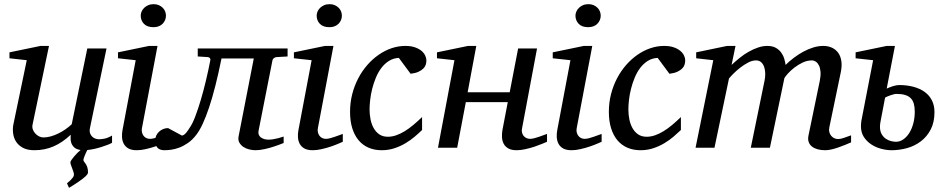

<svg xmlns="http://www.w3.org/2000/svg" viewBox="-20 -717 4588 932"><path d="M523.9 -23.9Q515.6 -19 501.7 -13.7Q487.8 -8.3 471.4 -3.2Q455.1 2 437.3 5.9Q419.4 9.8 403.8 11.2Q401.4 15.6 398.2 22.5Q395 29.3 392.1 36.4Q389.2 43.5 387 49.8Q384.8 56.2 384.8 59.1Q384.8 63.5 388.2 67.9Q391.6 72.3 396 78.6Q400.4 85 403.8 95Q407.2 105 407.2 120.1Q407.2 124.5 403.3 129.9Q399.4 135.3 392.8 141.1Q386.2 147 377.9 153.3Q369.6 159.7 360.8 165.5Q340.8 179.7 314.9 194.8L305.2 172.9Q314.5 165.5 321.8 158.2Q328.1 151.9 333.5 144.8Q338.9 137.7 338.9 130.9Q338.9 124.5 336.2 116.5Q333.5 108.4 330.3 100.1Q327.1 91.8 324.5 84.2Q321.8 76.7 321.8 70.8Q321.8 66.9 326.9 59.3Q332 51.8 339.4 43Q346.7 34.2 355.2 25.6Q363.8 17.1 371.1 11.2Q349.6 7.8 339.6 -2.2Q329.6 -12.2 325.9 -23.7Q322.3 -35.2 322.8 -46.1Q323.2 -57.1 323.2 -63Q283.7 -25.4 240.5 -6.6Q197.3 12.2 147 12.2Q112.3 12.2 90.3 0Q68.4 -12.2 57.1 -30.8Q45.9 -49.3 43.5 -71.3Q41 -93.3 44.9 -112.8L109.9 -424.8L25.9 -434.1V-462.9L176.8 -494.1H217.8L138.2 -112.8Q135.3 -100.1 139.4 -88.6Q143.6 -77.1 151.6 -68.6Q159.7 -60.1 169.9 -54.9Q180.2 -49.8 189.9 -49.8Q208 -49.8 226.3 -54.9Q244.6 -60.1 262.7 -68.8Q280.8 -77.6 297.4 -89.1Q314 -100.6 328.1 -113.8L403.8 -481.9H497.1L417 -97.2Q413.6 -81.5 417 -71Q420.4 -60.5 427.5 -53.7Q434.6 -46.9 443.6 -43.9Q452.6 -41 460.9 -41Q470.7 -41 486.8 -43.9Q502.9 -46.9 523.9 -59.1Z M790 -28.8Q784.2 -26.4 768.6 -19.5Q752.9 -12.7 731.9 -5.6Q710.9 1.5 687.7 6.8Q664.6 12.2 644 12.2Q618.2 12.2 603 3.4Q587.9 -5.4 580.6 -19.5Q573.2 -33.7 572.3 -51.3Q571.3 -68.8 574.7 -85.9L638.7 -424.8L552.7 -434.1V-462.9L703.6 -494.1H744.6L668.9 -94.2Q667 -84 669.2 -74.7Q671.4 -65.4 676.5 -58.3Q681.6 -51.3 689.7 -47.1Q697.8 -43 708 -43Q716.8 -43 728.8 -46.1Q740.7 -49.3 752.7 -53.5Q764.6 -57.6 774.9 -61.5Q785.2 -65.4 790 -66.9ZM785.6 -641.1Q785.6 -629.9 781.5 -619.9Q777.3 -609.9 769.8 -602.1Q762.2 -594.2 751 -589.6Q739.7 -585 725.1 -585Q694.3 -585 678.7 -601.3Q663.1 -617.7 663.1 -641.1Q663.1 -650.9 667.2 -660.6Q671.4 -670.4 679.4 -678.5Q687.5 -686.5 699.2 -691.7Q710.9 -696.8 726.1 -696.8Q740.2 -696.8 751.2 -691.9Q762.2 -687 770 -679.2Q777.8 -671.4 781.7 -661.4Q785.6 -651.4 785.6 -641.1Z M1322.8 -439.9Q1314 -439 1308.8 -434.3Q1303.7 -429.7 1302.7 -424.8L1234.9 -81.1Q1232.9 -70.8 1236.3 -62.7Q1239.7 -54.7 1246.8 -49.6Q1253.9 -44.4 1263.4 -41.7Q1272.9 -39.1 1283.2 -39.1Q1294.4 -39.1 1307.4 -41.3Q1320.3 -43.5 1331.5 -46.4Q1344.2 -49.8 1356.9 -54.2V-22.9Q1333 -13.2 1309.1 -5.4Q1288.6 1.5 1264.4 6.8Q1240.2 12.2 1219.7 12.2Q1205.6 12.2 1189.7 8.3Q1173.8 4.4 1161.4 -3.9Q1148.9 -12.2 1141.8 -24.9Q1134.8 -37.6 1138.2 -55.2L1211.9 -433.1H1055.2Q1026.4 -289.6 995.1 -196Q963.9 -102.5 933.1 -63Q914.1 -38.1 892.6 -23.2Q871.1 -8.3 850.3 -0.5Q829.6 7.3 810.8 9.8Q792 12.2 777.8 12.2Q757.3 12.2 745.6 1.5Q733.9 -9.3 733.9 -38.1Q733.9 -48.8 738.5 -59.1Q743.2 -69.3 751.7 -77.4Q760.3 -85.4 771.5 -90.3Q782.7 -95.2 795.9 -95.2L862.8 -59.1Q868.2 -59.1 873.8 -63.2Q879.4 -67.4 884.5 -73.5Q889.6 -79.6 894.3 -86.9Q898.9 -94.2 902.8 -100.1Q915 -117.7 928.2 -152.6Q941.4 -187.5 954.6 -231.7Q967.8 -275.9 979.7 -326.2Q991.7 -376.5 1001 -424.8Q1002.4 -429.7 999.3 -434.3Q996.1 -439 987.8 -439.9L939.9 -442.9V-481.9H1376V-442.9Z M1644 -28.8Q1638.2 -26.4 1622.6 -19.5Q1606.9 -12.7 1585.9 -5.6Q1564.9 1.5 1541.7 6.8Q1518.6 12.2 1498 12.2Q1472.2 12.2 1457 3.4Q1441.9 -5.4 1434.6 -19.5Q1427.2 -33.7 1426.3 -51.3Q1425.3 -68.8 1428.7 -85.9L1492.7 -424.8L1406.7 -434.1V-462.9L1557.6 -494.1H1598.6L1522.9 -94.2Q1521 -84 1523.2 -74.7Q1525.4 -65.4 1530.5 -58.3Q1535.6 -51.3 1543.7 -47.1Q1551.8 -43 1562 -43Q1570.8 -43 1582.8 -46.1Q1594.7 -49.3 1606.7 -53.5Q1618.7 -57.6 1628.9 -61.5Q1639.2 -65.4 1644 -66.9ZM1639.6 -641.1Q1639.6 -629.9 1635.5 -619.9Q1631.3 -609.9 1623.8 -602.1Q1616.2 -594.2 1605 -589.6Q1593.8 -585 1579.1 -585Q1548.3 -585 1532.7 -601.3Q1517.1 -617.7 1517.1 -641.1Q1517.1 -650.9 1521.2 -660.6Q1525.4 -670.4 1533.4 -678.5Q1541.5 -686.5 1553.2 -691.7Q1564.9 -696.8 1580.1 -696.8Q1594.2 -696.8 1605.2 -691.9Q1616.2 -687 1624 -679.2Q1631.8 -671.4 1635.7 -661.4Q1639.6 -651.4 1639.6 -641.1Z M2049.8 -423.8Q2049.8 -414.1 2046.9 -403.8Q2043.9 -393.6 2035.4 -384.8Q2026.9 -376 2012 -368.9Q1997.1 -361.8 1973.1 -358.9L1916 -436Q1889.2 -434.6 1868.2 -421.4Q1847.2 -408.2 1831.3 -387.2Q1815.4 -366.2 1804.4 -339.6Q1793.5 -313 1786.6 -285.6Q1779.8 -258.3 1776.9 -232.2Q1773.9 -206.1 1773.9 -186Q1773.9 -161.6 1778.6 -137.9Q1783.2 -114.3 1793.7 -95.5Q1804.2 -76.7 1821 -64.9Q1837.9 -53.2 1862.8 -53.2Q1882.8 -53.2 1903.3 -60.3Q1923.8 -67.4 1944.6 -80.1Q1965.3 -92.8 1986.3 -110.4Q2007.3 -127.9 2028.8 -148.9V-85.9Q2013.2 -70.8 1993.2 -53.7Q1973.1 -36.6 1948.7 -22Q1924.3 -7.3 1895.3 2.4Q1866.2 12.2 1833 12.2Q1797.4 12.2 1768.8 -0.2Q1740.2 -12.7 1720.5 -36.4Q1700.7 -60.1 1689.9 -94.7Q1679.2 -129.4 1679.2 -173.8Q1679.2 -218.8 1689.7 -259.8Q1700.2 -300.8 1718.8 -336.4Q1737.3 -372.1 1762.7 -401.1Q1788.1 -430.2 1817.9 -450.9Q1847.7 -471.7 1880.6 -482.9Q1913.6 -494.1 1947.8 -494.1Q1974.6 -494.1 1994.1 -487.3Q2013.7 -480.5 2025.9 -470.2Q2038.1 -460 2043.9 -447.5Q2049.8 -435.1 2049.8 -423.8Z M2635.3 -28.8Q2629.4 -26.4 2613.3 -19.5Q2597.2 -12.7 2576.2 -5.6Q2555.2 1.5 2531.7 6.8Q2508.3 12.2 2487.8 12.2Q2462.4 12.2 2447.3 3.4Q2432.1 -5.4 2424.8 -19.5Q2417.5 -33.7 2416.7 -51.3Q2416 -68.8 2418.9 -85.9L2444.8 -221.2H2241.2L2199.2 0H2106L2186 -424.8L2101.1 -434.1V-462.9L2252 -494.1H2292L2250 -269H2454.1L2495.1 -481.9H2586.9L2514.2 -94.2Q2511.7 -84 2513.7 -74.7Q2515.6 -65.4 2521 -58.3Q2526.4 -51.3 2534.7 -47.1Q2543 -43 2553.2 -43Q2562 -43 2574 -46.1Q2585.9 -49.3 2597.9 -53.5Q2609.9 -57.6 2620.1 -61.5Q2630.4 -65.4 2635.3 -66.9Z M2900.4 -28.8Q2894.5 -26.4 2878.9 -19.5Q2863.3 -12.7 2842.3 -5.6Q2821.3 1.5 2798.1 6.8Q2774.9 12.2 2754.4 12.2Q2728.5 12.2 2713.4 3.4Q2698.2 -5.4 2690.9 -19.5Q2683.6 -33.7 2682.6 -51.3Q2681.6 -68.8 2685.1 -85.9L2749 -424.8L2663.1 -434.1V-462.9L2814 -494.1H2855L2779.3 -94.2Q2777.3 -84 2779.5 -74.7Q2781.7 -65.4 2786.9 -58.3Q2792 -51.3 2800 -47.1Q2808.1 -43 2818.4 -43Q2827.1 -43 2839.1 -46.1Q2851.1 -49.3 2863 -53.5Q2875 -57.6 2885.3 -61.5Q2895.5 -65.4 2900.4 -66.9ZM2896 -641.1Q2896 -629.9 2891.8 -619.9Q2887.7 -609.9 2880.1 -602.1Q2872.6 -594.2 2861.3 -589.6Q2850.1 -585 2835.4 -585Q2804.7 -585 2789.1 -601.3Q2773.4 -617.7 2773.4 -641.1Q2773.4 -650.9 2777.6 -660.6Q2781.7 -670.4 2789.8 -678.5Q2797.9 -686.5 2809.6 -691.7Q2821.3 -696.8 2836.4 -696.8Q2850.6 -696.8 2861.6 -691.9Q2872.6 -687 2880.4 -679.2Q2888.2 -671.4 2892.1 -661.4Q2896 -651.4 2896 -641.1Z M3306.2 -423.8Q3306.2 -414.1 3303.2 -403.8Q3300.3 -393.6 3291.7 -384.8Q3283.2 -376 3268.3 -368.9Q3253.4 -361.8 3229.5 -358.9L3172.4 -436Q3145.5 -434.6 3124.5 -421.4Q3103.5 -408.2 3087.6 -387.2Q3071.8 -366.2 3060.8 -339.6Q3049.8 -313 3043 -285.6Q3036.1 -258.3 3033.2 -232.2Q3030.3 -206.1 3030.3 -186Q3030.3 -161.6 3034.9 -137.9Q3039.6 -114.3 3050 -95.5Q3060.5 -76.7 3077.4 -64.9Q3094.2 -53.2 3119.1 -53.2Q3139.2 -53.2 3159.7 -60.3Q3180.2 -67.4 3200.9 -80.1Q3221.7 -92.8 3242.7 -110.4Q3263.7 -127.9 3285.2 -148.9V-85.9Q3269.5 -70.8 3249.5 -53.7Q3229.5 -36.6 3205.1 -22Q3180.7 -7.3 3151.6 2.4Q3122.6 12.2 3089.4 12.2Q3053.7 12.2 3025.1 -0.2Q2996.6 -12.7 2976.8 -36.4Q2957 -60.1 2946.3 -94.7Q2935.5 -129.4 2935.5 -173.8Q2935.5 -218.8 2946 -259.8Q2956.5 -300.8 2975.1 -336.4Q2993.7 -372.1 3019 -401.1Q3044.4 -430.2 3074.2 -450.9Q3104 -471.7 3137 -482.9Q3169.9 -494.1 3204.1 -494.1Q3231 -494.1 3250.5 -487.3Q3270 -480.5 3282.2 -470.2Q3294.4 -460 3300.3 -447.5Q3306.2 -435.1 3306.2 -423.8Z M4111.3 -25.9Q4098.6 -20.5 4082.8 -13.9Q4066.9 -7.3 4050 -1.5Q4033.2 4.4 4016.6 8.3Q4000 12.2 3985.4 12.2Q3964.8 12.2 3948.5 7.6Q3932.1 2.9 3921.1 -5.9Q3910.2 -14.6 3905.5 -27.8Q3900.9 -41 3904.3 -58.1L3959.5 -325.2Q3964.4 -350.1 3962.9 -368.7Q3961.4 -387.2 3955.3 -399.4Q3949.2 -411.6 3940.2 -417.7Q3931.2 -423.8 3921.4 -423.8Q3898.4 -423.8 3876.7 -413.6Q3855 -403.3 3836.9 -389.4Q3818.8 -375.5 3805.7 -361.1Q3792.5 -346.7 3787.6 -337.9L3717.3 0H3624.5L3691.4 -326.2Q3694.8 -342.3 3694.6 -359.6Q3694.3 -377 3689.7 -391.1Q3685.1 -405.3 3675.3 -414.6Q3665.5 -423.8 3649.4 -423.8Q3631.8 -423.8 3612.1 -413.6Q3592.3 -403.3 3574 -389.2Q3555.7 -375 3540.8 -360.1Q3525.9 -345.2 3518.6 -335.9L3448.2 0H3356.4L3442.4 -424.8L3359.4 -434.1V-462.9L3509.3 -494.1H3550.3L3531.2 -401.9Q3549.8 -419.4 3570.8 -436.3Q3591.8 -453.1 3614.3 -465.8Q3636.7 -478.5 3659.7 -486.3Q3682.6 -494.1 3704.6 -494.1Q3729.5 -494.1 3745.8 -484.9Q3762.2 -475.6 3772.2 -461.7Q3782.2 -447.8 3786.9 -431.6Q3791.5 -415.5 3793.5 -401.9Q3811.5 -419.9 3833.5 -436.5Q3855.5 -453.1 3879.4 -466.1Q3903.3 -479 3928 -486.6Q3952.6 -494.1 3975.6 -494.1Q4000.5 -494.1 4019.3 -485.1Q4038.1 -476.1 4049.6 -459.5Q4061 -442.9 4064.2 -419.4Q4067.4 -396 4061.5 -367.2L4005.4 -97.2Q4002.9 -85 4005.9 -75Q4008.8 -64.9 4014.9 -57.6Q4021 -50.3 4029.8 -46.1Q4038.6 -42 4048.3 -42Q4060.5 -42 4076.7 -47.9Q4092.8 -53.7 4111.3 -60.1Z M4420.4 -174.8Q4420.4 -196.8 4416 -212.9Q4411.6 -229 4401.4 -239.7Q4391.1 -250.5 4373.8 -255.9Q4356.4 -261.2 4331.1 -261.2Q4326.2 -261.2 4318.6 -259.3Q4311 -257.3 4303 -254.6Q4294.9 -252 4287.6 -248.8Q4280.3 -245.6 4276.4 -243.2L4254.4 -127.9Q4251.5 -113.3 4251.5 -102.1Q4251.5 -80.1 4259.8 -65.7Q4268.1 -51.3 4280.3 -43.2Q4292.5 -35.2 4305.7 -32Q4318.8 -28.8 4329.1 -28.8Q4348.1 -28.8 4364.7 -40.3Q4381.3 -51.8 4393.8 -71.5Q4406.2 -91.3 4413.3 -117.9Q4420.4 -144.5 4420.4 -174.8ZM4516.1 -172.9Q4516.1 -123.5 4497.8 -88.4Q4479.5 -53.2 4449.7 -30.8Q4419.9 -8.3 4382.8 2Q4345.7 12.2 4308.1 12.2Q4284.2 12.2 4257.8 5.4Q4231.4 -1.5 4209.5 -15.9Q4187.5 -30.3 4173.3 -52Q4159.2 -73.7 4159.2 -104Q4159.2 -109.9 4159.7 -116.5Q4160.2 -123 4161.1 -129.9L4218.3 -424.8L4133.3 -434.1V-462.9L4284.2 -494.1H4324.2L4284.2 -287.1Q4290.5 -290 4298.3 -293Q4306.2 -295.9 4314.2 -298.6Q4322.3 -301.3 4330.1 -302.7Q4337.9 -304.2 4344.2 -304.2Q4382.3 -304.2 4414.1 -295.7Q4445.8 -287.1 4468.5 -270.8Q4491.2 -254.4 4503.7 -229.7Q4516.1 -205.1 4516.1 -172.9Z"/></svg>

Font: Charis SIL Cyr
Style: Italic
Weight: 400
Italic angle: -11°
Foundry: SIL International
Version: Version 5.000